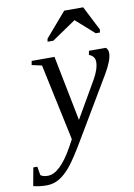

<svg xmlns="http://www.w3.org/2000/svg" viewBox="-181 -757 725 1035"><g transform="rotate(-10 181.0 -239.5)"><path d="M25.4 -459H150.4L221.2 -101.6L335.9 -299.8Q367.2 -354.5 367.2 -394Q367.2 -412.1 356.9 -422.9Q346.7 -433.6 335 -437L338.9 -459H431.6Q444.3 -447.8 444.3 -428.2Q444.3 -389.6 403.8 -320.8L210.4 4.9Q154.8 99.6 122.3 139.2Q89.8 178.7 58.1 197.3Q26.4 215.8 -10.7 215.8Q-50.3 215.8 -83.5 207L-65.4 107.9H-43.5L-35.6 154.8Q-23.4 166 4.4 166Q70.3 166 143.6 34.2L165.5 -5.9L76.2 -424.8L21.5 -437ZM127.9 -545.9 130.4 -562 245.1 -695.3H349.1L417 -562L414.6 -545.9H391.6L291 -635.3L159.2 -545.9Z"/></g></svg>

Font: Liberation Serif
Style: Italic
Weight: 400
Italic angle: -16.333°
Designer: Steve Matteson
Foundry: Ascender Corporation
Version: Version 2.1.5